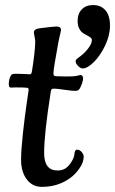

<svg xmlns="http://www.w3.org/2000/svg" viewBox="-20 -726 453 756"><path d="M277.8 -484.4Q277.8 -486.8 278.6 -488.8Q279.3 -490.7 281.5 -492.9Q283.7 -495.1 285.4 -496.3Q287.1 -497.6 291 -500.5Q294.9 -503.4 296.9 -504.9Q314.9 -518.6 328.4 -536.9Q341.8 -555.2 341.8 -567.9Q341.8 -574.2 335.9 -578.6Q330.1 -583 321.8 -587.2Q313.5 -591.3 305.4 -596.9Q297.4 -602.5 291.5 -614.5Q285.6 -626.5 285.6 -643.1Q285.6 -671.9 302 -689Q318.4 -706.1 346.7 -706.1Q377.4 -706.1 395.3 -685.3Q413.1 -664.6 413.1 -625Q413.1 -586.4 393.6 -545.9Q374 -505.4 348.9 -481Q323.7 -456.5 305.7 -456.5Q296.9 -456.5 287.4 -466.3Q277.8 -476.1 277.8 -484.4ZM153.8 -123.5Q153.8 -54.7 206.5 -54.7Q225.1 -54.7 238.8 -63.5Q251.5 -72.8 261.7 -89.4Q272 -106 272.9 -118.7Q274.4 -136.7 282.7 -136.7Q293.9 -136.7 301.8 -127.2Q309.6 -117.7 309.6 -109.9Q309.6 -86.9 292.5 -62.5Q275.4 -38.1 253.4 -22.9Q206.5 9.8 145 9.8Q107.4 9.8 85.2 -20Q63 -49.8 63 -96.7Q63 -134.8 70.3 -201.7Q77.6 -268.6 85.2 -319.8Q92.8 -371.1 92.8 -371.6Q92.8 -379.9 86.9 -380.4Q72.8 -381.8 43.9 -381.8Q38.1 -381.8 33 -381.6Q27.8 -381.3 26.4 -381.1Q24.9 -380.9 21.5 -381.3Q14.6 -381.8 14.6 -394.5Q14.6 -416 23.9 -430.2Q27.3 -435.5 40.5 -435.5Q48.3 -435.5 62 -435.1Q75.7 -434.6 85.9 -434.1Q96.2 -433.6 97.7 -433.6Q100.6 -433.6 102.1 -435.3Q103.5 -437 104 -438.2Q104.5 -439.5 105.5 -443.8Q117.2 -516.1 118.7 -557.6Q119.1 -568.4 116 -582.5Q112.8 -596.7 113.3 -600.6Q114.7 -606.4 120.6 -610.1Q126.5 -613.8 144 -615.7Q191.9 -621.6 201.7 -621.6Q220.2 -621.6 220.2 -608.4Q220.2 -606.4 218.8 -599.9Q217.3 -593.3 214.4 -581.1Q211.4 -568.8 209.5 -557.6Q190.4 -453.6 190.4 -438Q190.4 -430.2 192.6 -428.2Q194.8 -426.3 203.1 -425.8Q241.7 -424.3 264.6 -425.3Q279.8 -426.3 287.1 -428.5Q294.4 -430.7 295.9 -430.7Q307.1 -430.7 307.1 -417Q307.1 -411.1 303.7 -399.4Q299.3 -387.2 296.9 -382.8Q292.5 -373.5 288.3 -370.8Q284.2 -368.2 275.4 -368.2Q263.2 -368.2 233.6 -372.6Q204.1 -377 192.9 -377Q185.5 -377 183.1 -374.3Q180.7 -371.6 179.7 -363.3Q153.8 -199.2 153.8 -123.5Z"/></svg>

Font: Cooper* Medium
Style: Italic
Weight: 500
Italic angle: -7°
Designer: Owen Earl
Foundry: indestructible type*
Version: Version 0.001